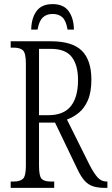

<svg xmlns="http://www.w3.org/2000/svg" viewBox="-20 -915 543 935"><path d="M32 0V-31H47Q78 -31 92 -44.5Q106 -58 106 -108V-605Q106 -656 92 -669.5Q78 -683 47 -683H32V-714H228Q332 -714 378.5 -668Q425 -622 425 -527Q425 -466 408 -427Q391 -388 364 -366Q337 -344 306 -333L415 -114Q436 -73 454.5 -52Q473 -31 499 -31H503V0H493Q458 0 434 -7.5Q410 -15 392 -35Q374 -55 357 -91L248 -318H170V-108Q170 -58 182.5 -44.5Q195 -31 227 -31H244V0ZM215 -354Q290 -354 325 -398Q360 -442 360 -525Q360 -598 329.5 -637.5Q299 -677 228 -677H170V-354ZM132 -771Q133 -827 158 -861Q183 -895 236 -895Q289 -895 314 -861Q339 -827 340 -771H309Q302 -813 284.5 -830Q267 -847 236 -847Q206 -847 188 -829.5Q170 -812 163 -771Z"/></svg>

Font: Noto Serif ExtraCondensed Light
Style: Regular
Weight: 300
Width: 2
Designer: Monotype Design Team
Foundry: Monotype Imaging Inc.
Version: Version 2.014; ttfautohint (v1.8.4.7-5d5b)